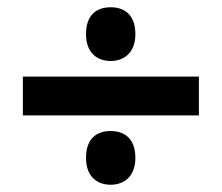

<svg xmlns="http://www.w3.org/2000/svg" viewBox="-20 -668 612 529"><path d="M285 -500C321 -500 353 -522 353 -574C353 -629 321 -648 285 -648C248 -648 217 -629 217 -574C217 -522 248 -500 285 -500ZM43 -350H528V-457H43ZM285 -159C321 -159 353 -181 353 -233C353 -288 321 -307 285 -307C248 -307 217 -288 217 -233C217 -181 248 -159 285 -159Z"/></svg>

Font: Noto Sans Tamil UI
Style: Bold
Weight: 700
Designer: Jelle Bosma - Monotype Design Team
Foundry: Monotype Imaging Inc.
Version: Version 2.004